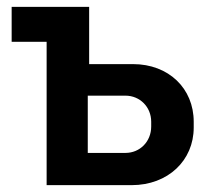

<svg xmlns="http://www.w3.org/2000/svg" viewBox="-20 -540 614 560"><path d="M116 0H364C470 0 545 -72 545 -168V-185C545 -282 472 -353 368 -353H240V-520H14V-418H116ZM236 -94V-261H346C388 -261 421 -228 421 -185V-171C421 -127 388 -94 346 -94Z"/></svg>

Font: Fixel Display SemiBold
Style: Regular
Weight: 600
Designer: AlfaBravo + MacPaw
Foundry: Kyrylo Tkachov, Marchela Mozhyna, Serhii Makarenko, Maria Weinstein, Zakhar Kryvoshyya
Version: Version 1.211